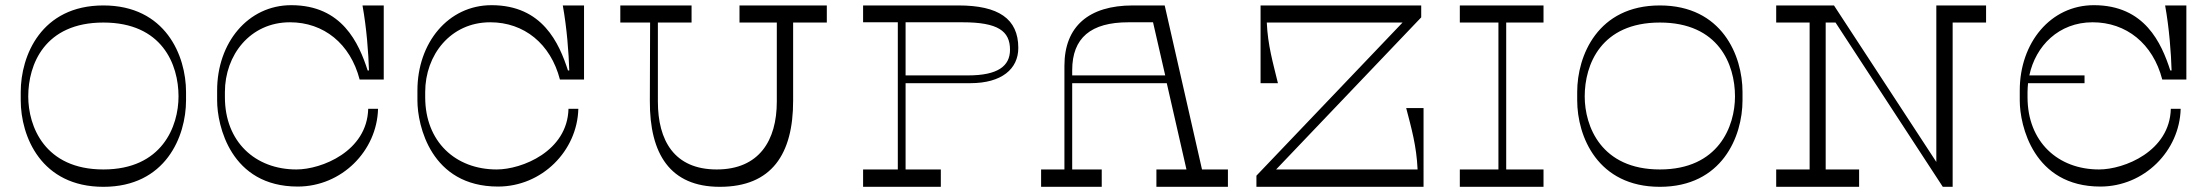

<svg xmlns="http://www.w3.org/2000/svg" viewBox="-20 -721 8528 741"><path d="M698 -366C698 -506 619 -700 379 -700C139 -700 60 -506 60 -366V-334C60 -194 139 0 379 0C619 0 698 -194 698 -334ZM379 -67C152 -67 89 -234 89 -349C89 -472 152 -634 379 -634C606 -634 669 -472 669 -349C669 -234 606 -67 379 -67Z M1099 -635C1229 -635 1332 -553 1368 -414H1461V-700H1379C1395 -612 1402 -516 1404 -449H1399C1365 -554 1301 -701 1104 -701C937 -701 818 -556 818 -372V-333C818 -237 870 -1 1129 -1C1299 -1 1435 -139 1439 -301H1401C1397 -137 1221 -67 1124 -67C965 -67 848 -174 848 -346V-366C848 -508 945 -635 1099 -635Z M1872 -635C2002 -635 2105 -553 2141 -414H2234V-700H2152C2168 -612 2175 -516 2177 -449H2172C2138 -554 2074 -701 1877 -701C1710 -701 1591 -556 1591 -372V-333C1591 -237 1643 -1 1902 -1C2072 -1 2208 -139 2212 -301H2174C2170 -137 1994 -67 1897 -67C1738 -67 1621 -174 1621 -346V-366C1621 -508 1718 -635 1872 -635Z M3171 -700H2834V-634H2978V-329C2978 -179 2910 -67 2746 -67C2582 -67 2519 -179 2519 -329V-634H2649V-700H2374V-634H2489L2488 -332C2487 -127 2566 0 2758 0C2959 0 3041 -127 3041 -332V-634H3171Z M3679 -700H3311V-635H3445V-67H3311V0H3611V-67H3475V-400H3725C3846 -400 3910 -455 3910 -536C3910 -649 3833 -700 3679 -700ZM3716 -430H3475V-635H3695C3832 -635 3878 -601 3878 -529C3878 -466 3831 -430 3716 -430Z M4619 -67 4475 -700H4352C4182 -700 4088 -619 4088 -467V-67H3998V0H4232V-67H4118V-400H4483L4559 -67H4443V0H4719V-67ZM4118 -430V-450C4118 -575 4190 -635 4335 -635H4430L4477 -430Z M5407 -304C5427 -227 5447 -158 5451 -67H4905L5465 -654V-700H4845V-400H4912C4893 -479 4873 -545 4869 -634H5393L4829 -43V0H5474V-304Z M5937 -634V-700H5614V-634H5763V-67H5614V0H5937V-67H5793V-634Z M6705 -366C6705 -506 6626 -700 6386 -700C6146 -700 6067 -506 6067 -366V-334C6067 -194 6146 0 6386 0C6626 0 6705 -194 6705 -334ZM6386 -67C6159 -67 6096 -234 6096 -349C6096 -472 6159 -634 6386 -634C6613 -634 6676 -472 6676 -349C6676 -234 6613 -67 6386 -67Z M7645 -700H7453V-96L7058 -700H6835V-634H6964V-67H6835V0H7155V-67H7026V-634H7064L7478 0H7516V-634H7645Z M8056 -635C8186 -635 8289 -553 8325 -414H8418V-700H8336C8352 -612 8359 -516 8361 -449H8356C8322 -554 8258 -701 8061 -701C7894 -701 7775 -556 7775 -372V-333C7775 -237 7828 -1 8086 -1C8256 -1 8392 -139 8396 -301H8358C8354 -137 8178 -67 8081 -67C7922 -67 7805 -174 7805 -346V-366C7805 -377 7806 -389 7807 -400H8025V-430H7812C7836 -544 7926 -635 8056 -635Z"/></svg>

Font: Space Cowgirl Light
Style: Regular
Weight: 300
Designer: Valery Marier
Foundry: Valery Marier
Version: Version 1.000;hotconv 1.0.109;makeotfexe 2.5.65596